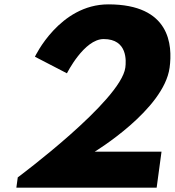

<svg xmlns="http://www.w3.org/2000/svg" viewBox="-20 -860 801 880"><path d="M455.1 -681C565.1 -681 558.4 -580 554.4 -550C533.8 -398 61.4 -47 61.4 -47L55 0H698L720.3 -165H414.3C414.3 -165 731.3 -357 757.4 -550C771.4 -654 759.6 -840 476.6 -840C252.6 -840 140.1 -600 140.1 -600L286.8 -524C286.8 -524 365.1 -681 455.1 -681Z"/></svg>

Font: Hussar Techniczny
Style: Bold 
Weight: 700
Foundry: Cannot Into Space Fonts
Version: Version 0.77